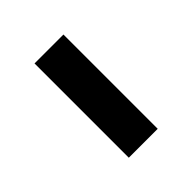

<svg xmlns="http://www.w3.org/2000/svg" viewBox="-7 -357 324 324"><g transform="rotate(45 154.5 -195.5)"><path d="M268 -161V-230H43V-161Z"/></g></svg>

Font: Iranian Sans 
Style: Regular
Weight: 400
Designer: Hooman Mehr, Hadi Navid in Neviseh Pardaz Co. Ltd. (http://nevisa.com)
Foundry: http://font-store.ir
Version: 5.0.0 build 1/7/1393